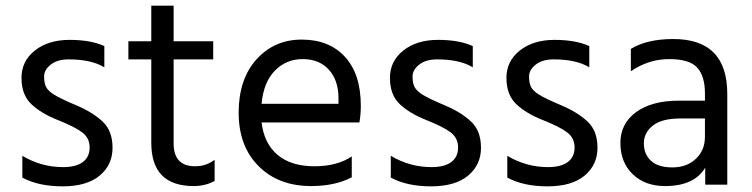

<svg xmlns="http://www.w3.org/2000/svg" viewBox="-20 -653 2659 679"><path d="M59 -25V-102Q126 -62 203 -62Q249 -62 273 -80Q297 -98 297 -131.5Q297 -165 270.5 -185Q244 -205 184.5 -228.5Q125 -252 90.5 -285Q56 -318 56 -377.5Q56 -437 103.5 -474.5Q151 -512 226 -512Q301 -512 349 -490V-415Q303 -443 223 -443Q183 -443 159.5 -424.5Q136 -406 136 -382.5Q136 -359 143 -345.5Q150 -332 170 -319Q194 -304 250 -280.5Q306 -257 342 -224Q378 -191 378 -130.5Q378 -70 332.5 -32Q287 6 201.5 6Q116 6 59 -25Z M665 5Q515 5 515 -148V-443H434V-507H515V-633H594V-507H734V-443H594V-146Q594 -65 670 -65Q709 -65 739 -88V-13Q706 5 665 5Z M905 -286H1177V-306Q1177 -369 1143 -406.5Q1109 -444 1050.5 -444Q992 -444 952 -403Q912 -362 905 -286ZM1080 5Q965 5 894.5 -65.5Q824 -136 824 -254.5Q824 -373 887 -443Q950 -513 1047 -513Q1144 -513 1200 -452Q1256 -391 1256 -279Q1256 -247 1251 -220H905Q914 -145 962 -105Q1010 -65 1091.5 -65Q1173 -65 1224 -100V-26Q1165 5 1080 5Z M1362 -25V-102Q1429 -62 1506 -62Q1552 -62 1576 -80Q1600 -98 1600 -131.5Q1600 -165 1573.5 -185Q1547 -205 1487.5 -228.5Q1428 -252 1393.5 -285Q1359 -318 1359 -377.5Q1359 -437 1406.5 -474.5Q1454 -512 1529 -512Q1604 -512 1652 -490V-415Q1606 -443 1526 -443Q1486 -443 1462.5 -424.5Q1439 -406 1439 -382.5Q1439 -359 1446 -345.5Q1453 -332 1473 -319Q1497 -304 1553 -280.5Q1609 -257 1645 -224Q1681 -191 1681 -130.5Q1681 -70 1635.5 -32Q1590 6 1504.5 6Q1419 6 1362 -25Z M1774 -25V-102Q1841 -62 1918 -62Q1964 -62 1988 -80Q2012 -98 2012 -131.5Q2012 -165 1985.5 -185Q1959 -205 1899.5 -228.5Q1840 -252 1805.5 -285Q1771 -318 1771 -377.5Q1771 -437 1818.5 -474.5Q1866 -512 1941 -512Q2016 -512 2064 -490V-415Q2018 -443 1938 -443Q1898 -443 1874.5 -424.5Q1851 -406 1851 -382.5Q1851 -359 1858 -345.5Q1865 -332 1885 -319Q1909 -304 1965 -280.5Q2021 -257 2057 -224Q2093 -191 2093 -130.5Q2093 -70 2047.5 -32Q2002 6 1916.5 6Q1831 6 1774 -25Z M2332 5Q2261 5 2217.5 -37Q2174 -79 2174 -147.5Q2174 -216 2229.5 -256.5Q2285 -297 2381 -297H2473V-323Q2473 -383 2446 -413.5Q2419 -444 2346.5 -444Q2274 -444 2211 -401V-480Q2268 -515 2361 -515Q2552 -515 2552 -321V0H2474V-60Q2435 5 2332 5ZM2473 -169V-234H2385Q2321 -234 2289 -209Q2257 -184 2257 -146Q2257 -108 2282 -84.5Q2307 -61 2358 -61Q2409 -61 2441 -91.5Q2473 -122 2473 -169Z"/></svg>

Font: Hind Jalandhar
Style: Regular
Weight: 400
Designer: Namrata Goyal
Foundry: Indian Type Foundry
Version: Version 0.702;PS 1.0;hotconv 1.0.81;makeotf.lib2.5.63406